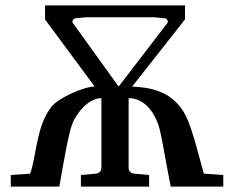

<svg xmlns="http://www.w3.org/2000/svg" viewBox="-20 -692 868 712"><path d="M457 -328C525 -328 557 -260 568 -227C579 -194 592 -106 613 0H808V-43L736 -48C708 -146 689 -236 656 -285C609 -354 538 -368 470 -371L666 -620V-672H147V-620L331 -371C292 -371 197 -330 170 -295C114 -222 116 -117 92 -48L20 -43V0H200C216 -90 232 -187 247 -230C258 -262 303 -328 356 -328V-69C356 -57 347 -49 335 -48L280 -43V0H533V-43L478 -48C466 -49 457 -57 457 -69ZM420 -371 250 -607C245 -614 254 -623 258 -624L299 -628H552L593 -624C597 -623 606 -614 601 -607Z"/></svg>

Font: Veleka
Style: Regular
Weight: 400
Designer: Stefan Peev, Context Ltd, 2016; SIL International, 1997-2014.
Foundry: Stefan Peev, Context Ltd, 2016
Version: Version 1.000